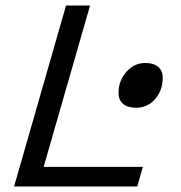

<svg xmlns="http://www.w3.org/2000/svg" viewBox="-20 -675 654 695"><path d="M569 -394Q569 -348 541.5 -316.5Q514 -285 473 -285Q442 -285 425.5 -299Q409 -313 409 -338Q409 -383 437.5 -415Q466 -447 506 -447Q536 -447 552.5 -433Q569 -419 569 -394ZM31 0 219 -655H306L138 -71H497L477 0Z"/></svg>

Font: Intel One Mono
Style: Italic
Weight: 400
Italic angle: -16°
Monospace: yes
Designer: Fred Shallcrass
Foundry: Frere-Jones Type LLC
Version: Version 1.400;hotconv 1.1.0;makeotfexe 2.6.0;FJTRelease1.4